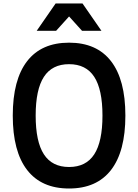

<svg xmlns="http://www.w3.org/2000/svg" viewBox="-20 -1061 790 1098"><path d="M375 17Q217 17 135 -89Q53 -195 53 -400Q53 -605 135 -711Q217 -817 375 -817Q533 -817 615 -711Q697 -605 697 -400Q697 -195 615 -89Q533 17 375 17ZM375 -106Q472 -106 519 -178.5Q566 -251 566 -400Q566 -549 519 -621.5Q472 -694 375 -694Q278 -694 231 -621.5Q184 -549 184 -400Q184 -251 231 -178.5Q278 -106 375 -106ZM190 -885 298 -1041H452L560 -885H449L337 -1009H413L301 -885Z"/></svg>

Font: Martian Mono SemiExpanded Medium
Style: Regular
Weight: 500
Width: 6
Designer: Roman Shamin
Foundry: Evil Martians
Version: Version 1.000